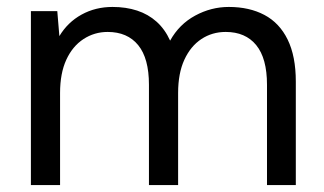

<svg xmlns="http://www.w3.org/2000/svg" viewBox="-20 -533 932 553"><path d="M69 0V-501H145L151 -429Q175 -469 215 -491Q255 -513 304 -513Q343 -513 375 -502.5Q407 -492 431 -470.5Q455 -449 470 -416Q496 -463 542 -488Q588 -513 639 -513Q698 -513 741.5 -490Q785 -467 808.5 -419Q832 -371 832 -298V0H749V-289Q749 -365 718 -403Q687 -441 630 -441Q591 -441 560 -420.5Q529 -400 511 -361Q493 -322 493 -265V0H409V-289Q409 -365 378 -403Q347 -441 290 -441Q252 -441 220.5 -420.5Q189 -400 171 -361Q153 -322 153 -265V0Z"/></svg>

Font: DM Sans 17pt
Style: Regular
Weight: 400
Version: Version 4.004;gftools[0.9.30]